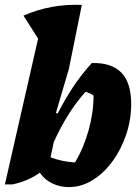

<svg xmlns="http://www.w3.org/2000/svg" viewBox="-21 -755 564 786"><path d="M-1 0 135 -597 75 -691Q187 -740 314 -735L261 -473L208 -293L215 -290Q244 -347 278 -398.5Q312 -450 355 -497Q435 -499 475.5 -458Q516 -417 516 -329Q516 -265 495.5 -204Q475 -143 439.5 -94.5Q404 -46 358 -17.5Q312 11 261 11Q224 11 192.5 -4.5Q161 -20 142 -48Q95 -14 30 0ZM186 -111Q233 -93 286 -90Q321 -148 341.5 -221Q362 -294 362 -364Q347 -374 329 -379Q255 -297 199 -173Z"/></svg>

Font: Piazzolla ExtraBold
Style: Italic
Weight: 800
Italic angle: -11.3°
Designer: Juan Pablo del Peral
Foundry: Huerta Tipografica
Version: Version 1.330